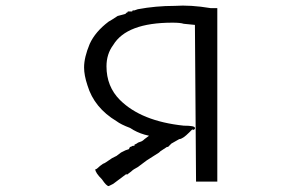

<svg xmlns="http://www.w3.org/2000/svg" viewBox="-20 -626 1056 670"><path d="M589.8 -605.5Q644.5 -609.4 714.8 -597.7H738.3V7.8H664.1V3.9L660.2 -539.1L621.1 -543Q609.4 -546.9 582 -546.9Q421.9 -546.9 375 -468.8Q351.6 -437.5 351.6 -394.5Q351.6 -324.2 398.4 -277.3Q472.7 -203.1 621.1 -187.5Q660.2 -187.5 660.2 -179.7V-175.8L652.3 -171.9V-175.8L640.6 -164.1L644.5 -168L640.6 -164.1V-160.2V-164.1L636.7 -160.2L640.6 -164.1Q617.2 -140.6 605.5 -140.6L578.1 -125Q578.1 -125 566.4 -113.3H562.5L539.1 -97.7L535.2 -93.8Q523.4 -85.9 513.7 -80.1Q503.9 -74.2 492.2 -66.4L460.9 -43Q445.3 -35.2 437.5 -27.3L421.9 -15.6V-19.5L375 15.6L359.4 23.4Q351.6 23.4 335.9 0Q312.5 -23.4 312.5 -35.2Q316.4 -35.2 320.3 -39.1Q328.1 -46.9 339.8 -54.7Q343.8 -54.7 371.1 -74.2L386.7 -82L402.3 -93.8L418 -101.6L429.7 -105.5L433.6 -113.3Q437.5 -113.3 439.5 -115.2Q441.4 -117.2 445.3 -117.2H449.2V-121.1L457 -125Q460.9 -128.9 468.8 -130.9Q476.6 -132.8 484.4 -140.6L500 -152.3L484.4 -156.2Q457 -164.1 433.6 -179.7Q402.3 -191.4 386.7 -203.1Q308.6 -250 285.2 -328.1Q273.4 -363.3 273.4 -390.6Q273.4 -425.8 293 -472.7Q312.5 -515.6 359.4 -550.8Q367.2 -554.7 390.6 -570.3Q421.9 -578.1 418 -578.1L421.9 -582Q425.8 -582 425.8 -585.9H433.6H441.4Q441.4 -589.8 445.3 -589.8H449.2L460.9 -593.8Q523.4 -605.5 589.8 -605.5Z"/></svg>

Font: 和音 by 宁静之雨，公众号njzyshare
Style: Regular
Weight: 400
Designer: Steve Matteson
Foundry: Ascender Corporation
Version: Version 6.00;June 8, 2018;FontCreator 11.0.0.2388 32-bit